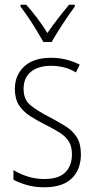

<svg xmlns="http://www.w3.org/2000/svg" viewBox="-20 -784 401 814"><path d="M323 -130Q323 -65 284 -27.5Q245 10 168 10Q126 10 92.5 0Q59 -10 37 -22V-63Q64 -46 98 -35.5Q132 -25 168 -25Q228 -25 256.5 -53Q285 -81 285 -130Q285 -163 272 -184Q259 -205 234 -221Q209 -237 175 -254Q137 -273 107.5 -292Q78 -311 60.5 -338Q43 -365 43 -407Q43 -465 82.5 -502Q122 -539 196 -539Q231 -539 262 -531Q293 -523 318 -510L302 -477Q257 -505 195 -505Q143 -505 111.5 -480Q80 -455 80 -407Q80 -362 109 -338Q138 -314 191 -287Q227 -268 257.5 -249Q288 -230 305.5 -202.5Q323 -175 323 -130ZM164 -606Q151 -629 134 -657Q117 -685 99 -711.5Q81 -738 67 -756V-764H91Q113 -740 137.5 -707.5Q162 -675 181 -644Q203 -676 225 -704.5Q247 -733 273 -764H297V-756Q274 -725 246 -682.5Q218 -640 199 -606Z"/></svg>

Font: Noto Sans Arabic Cond ExtLt
Style: Regular
Weight: 200
Width: 3
Designer: Monotype Design Team, Nadine Chahine, Nizar Qandah and Khaled Hosny
Foundry: Monotype Imaging Inc.
Version: Version 2.012; ttfautohint (v1.8.4.7-5d5b)